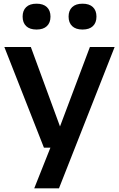

<svg xmlns="http://www.w3.org/2000/svg" viewBox="-20 -800 644 1040"><path d="M467 -545.5H601L299.5 220H165.5L253 0H218L3.5 -545.5H147L305 -115ZM102.5 -710Q102.5 -743 121.8 -761.5Q141 -780 178 -780Q214.5 -780 234 -761.5Q253.5 -743 253.5 -710Q253.5 -677 234 -658.5Q214.5 -640 178 -640Q141 -640 121.8 -658.5Q102.5 -677 102.5 -710ZM351.5 -710Q351.5 -743 371 -761.5Q390.5 -780 427 -780Q464 -780 483.2 -761.5Q502.5 -743 502.5 -710Q502.5 -677 483.2 -658.5Q464 -640 427 -640Q390.5 -640 371 -658.5Q351.5 -677 351.5 -710Z"/></svg>

Font: Encode Sans Semi Expanded SmBd
Style: Regular
Weight: 600
Width: 6
Designer: Multiple Designers
Foundry: Impallari Type
Version: Version 2.000